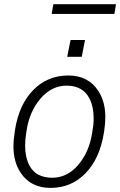

<svg xmlns="http://www.w3.org/2000/svg" viewBox="-20 -906 586 936"><path d="M226.5 10Q129.5 10 80.5 -64Q45.5 -117 45.5 -193Q45.5 -223 51 -256L53 -272Q72.5 -396 142 -467Q211.5 -538 313 -538Q409.5 -538 458.5 -464Q493.5 -411 493.5 -335Q493.5 -305 488.5 -272L486 -256Q466 -132.5 396.8 -61.2Q327.5 10 226.5 10ZM234.5 -39.5Q307.5 -39.5 360.8 -101.5Q414 -163.5 429 -256Q433 -280 434.8 -295.2Q436.5 -310.5 436.5 -330Q436.5 -387 415 -428Q383 -488 305 -488.5Q231.5 -488.5 177.8 -425.8Q124 -363 110 -272L107.5 -256Q102.5 -224.5 102.5 -196Q102.5 -139.5 123.5 -99Q155.5 -39.5 234.5 -39.5ZM378.5 -629H307.5L324 -711H394.5ZM537.5 -838H232L240 -885.5H545.5Z"/></svg>

Font: Roberto Sans Light
Style: Italic
Weight: 300
Italic angle: -11°
Designer: Google
Version: Version 1.00;June 11, 2020;FontCreator 12.0.0.2522 64-bit; t